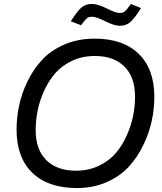

<svg xmlns="http://www.w3.org/2000/svg" viewBox="-20 -940 822 974"><path d="M161 -280Q161 -180 215.5 -127Q270 -74 365 -74Q429 -74 481.5 -99Q534 -124 567.5 -163.5Q601 -203 623.5 -254Q646 -305 655.5 -353.5Q665 -402 665 -449Q665 -549 611 -602.5Q557 -656 461 -656Q397 -656 344.5 -631Q292 -606 258.5 -566.5Q225 -527 202.5 -476.5Q180 -426 170.5 -376.5Q161 -327 161 -280ZM64 -282Q64 -343 77 -405Q90 -467 120 -528.5Q150 -590 194.5 -637.5Q239 -685 307.5 -714.5Q376 -744 460 -744Q605 -744 684 -666.5Q763 -589 763 -449Q763 -389 750 -327.5Q737 -266 707 -204Q677 -142 633 -94Q589 -46 521 -16Q453 14 370 14Q224 14 144 -63.5Q64 -141 64 -282ZM339 -832Q373 -885 394 -902.5Q415 -920 446 -920Q476 -920 524 -896Q567 -874 588 -874Q603 -874 613.5 -882.5Q624 -891 644 -920L695 -899Q662 -845 640 -827Q618 -809 587 -809Q560 -809 510 -834Q469 -855 445 -855Q430 -855 420.5 -847Q411 -839 391 -812Z"/></svg>

Font: Nacelle
Style: Italic
Weight: 400
Italic angle: -12°
Designer: Sora Sagano
Foundry: Sora Sagano
Version: Version 1.000;FEAKit 1.0